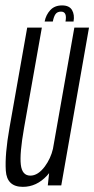

<svg xmlns="http://www.w3.org/2000/svg" viewBox="-20 -702 357 727"><path d="M161 0 166 -46.5Q162 -41.5 158 -37Q118.5 5.5 66.5 5.5Q6 5.5 2 -55.8Q-2 -117 16 -218.5L83 -597.5H138.5L71 -217Q54 -120.5 58.8 -78.8Q63.5 -37 95 -37Q124 -37 150 -72Q172 -102 180.5 -138.5L261.5 -597.5H317L212 0ZM215 -681.5Q242.5 -681.5 252.8 -663.8Q263 -646 258.5 -620.5H228Q235 -658 211 -658Q197 -658 190.2 -648.5Q183.5 -639 180 -620.5H149Q154 -646 170.5 -663.8Q187 -681.5 215 -681.5Z"/></svg>

Font: Anybody Condensed Light
Style: Italic
Weight: 300
Width: 3
Italic angle: -10°
Designer: Tyler Finck
Foundry: Etcetera Type Company
Version: Version 1.010; ttfautohint (v1.8.3) -l 8 -r 50 -G 200 -x 14 